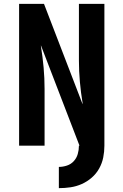

<svg xmlns="http://www.w3.org/2000/svg" viewBox="-20 -755 640 995"><path d="M285 220V110Q306 110 327 103Q348 96 362.5 80Q377 64 383 43Q389 22 389 0H392L192 -520Q192 -520 192 -519.5Q192 -519 192 -519V-516Q201 -461 206 -405.5Q211 -350 211 -294V0H79V-735H208L408 -215Q408 -215 408 -215.5Q408 -216 408 -216V-219Q408 -219 408 -219.5Q408 -220 408 -220V-221Q399 -275 394 -330.5Q389 -386 389 -441V-735H521V0Q521 31 515 61Q509 91 494 118Q479 145 455.5 165.5Q432 186 404 198.5Q376 211 346 215.5Q316 220 285 220Z"/></svg>

Font: Iosevka Custom XBdEx
Style: Regular
Weight: 800
Width: 7
Monospace: yes
Designer: Belleve Invis
Foundry: Belleve Invis
Version: Version 11.2.4; ttfautohint (v1.8.4)